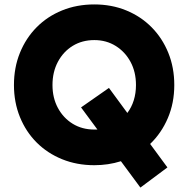

<svg xmlns="http://www.w3.org/2000/svg" viewBox="-20 -736 850 867"><path d="M406 10Q327 10 260.5 -17Q194 -44 145.5 -92.5Q97 -141 70 -207.5Q43 -274 43 -352Q43 -431 70 -497.5Q97 -564 145.5 -613Q194 -662 260.5 -689Q327 -716 406 -716Q484 -716 550 -689Q616 -662 664.5 -613Q713 -564 740 -497.5Q767 -431 767 -352Q767 -271 738 -203Q709 -135 658 -86L736 20L614 111L526 -8Q469 10 406 10ZM406 -151Q413 -151 420 -151L346 -251L472 -339L555 -226Q574 -251 584 -283Q594 -315 594 -352Q594 -411 569.5 -456.5Q545 -502 502.5 -528.5Q460 -555 406 -555Q351 -555 308.5 -529Q266 -503 241.5 -457Q217 -411 217 -352Q217 -294 241.5 -248.5Q266 -203 308.5 -177Q351 -151 406 -151Z"/></svg>

Font: Readex Pro
Style: Bold
Weight: 700
Designer: Bonnie Shaver-Troup, Thomas Jockin
Foundry: Lexend
Version: Version 1.203; ttfautohint (v1.8.3)